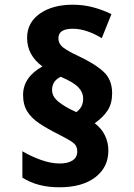

<svg xmlns="http://www.w3.org/2000/svg" viewBox="-20 -786 570 815"><path d="M232 9Q139 9 75 -32V-144Q110 -123 153 -107.5Q196 -92 233 -92Q268 -92 288 -105Q308 -118 308 -144Q308 -167 290 -180.5Q272 -194 228 -216Q182 -239 148 -261.5Q114 -284 96 -312.5Q78 -341 78 -383Q78 -458 160 -504Q95 -552 95 -625Q95 -690 149 -728Q203 -766 289 -766Q333 -766 373.5 -755.5Q414 -745 453 -726L412 -624Q381 -643 349.5 -653.5Q318 -664 289 -664Q228 -664 228 -624Q228 -599 250 -583Q272 -567 307 -551Q382 -516 419 -482Q456 -448 456 -390Q456 -347 437 -317.5Q418 -288 382 -263Q411 -241 425.5 -211Q440 -181 440 -147Q440 -76 384.5 -33.5Q329 9 232 9ZM304 -310Q318 -320 325.5 -334Q333 -348 333 -367Q333 -394 312.5 -415.5Q292 -437 238 -460Q201 -443 201 -404Q201 -381 218.5 -363Q236 -345 275 -324Z"/></svg>

Font: Noto Sans Mono Condensed Black
Style: Regular
Weight: 900
Width: 3
Designer: Monotype Design Team
Foundry: Monotype Imaging Inc.
Version: Version 2.014